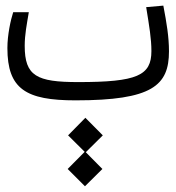

<svg xmlns="http://www.w3.org/2000/svg" viewBox="-20 -355 626 683"><path d="M248.5 2C521.5 2 581.1 -50.8 581.1 -172.4C581.1 -223.6 572.8 -273.4 561 -335L500 -329.6C511.2 -260.3 518.6 -216.8 518.6 -173.3C518.6 -86.4 468.3 -63 258.3 -63C110.4 -63 67.9 -84.5 67.9 -191.9C67.9 -231.9 75.2 -267.6 82.5 -311.5H26.9C18.1 -284.2 6.3 -231.4 6.3 -184.1C6.3 -38.1 72.3 2 248.5 2ZM282.2 307.6 344.2 246.1 285.2 186.5 345.7 126.5 283.7 64 222.2 126.5 281.2 185.1 220.7 246.1Z"/></svg>

Font: Cascadia Mono Light
Style: Regular
Weight: 300
Monospace: yes
Designer: Aaron Bell
Foundry: Saja Typeworks
Version: Version 2404.023